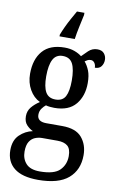

<svg xmlns="http://www.w3.org/2000/svg" viewBox="-107 -822 684 1117"><g transform="rotate(10 235.0 -264.0)"><path d="M200 238Q106 238 59 200.5Q12 163 12 95Q12 37 45 5Q78 -27 122 -36Q102 -45 84.5 -63.5Q67 -82 67 -115Q67 -146 85.5 -168.5Q104 -191 133 -210Q95 -228 71.5 -269Q48 -310 48 -362Q48 -448 91 -497.5Q134 -547 221 -547Q253 -547 279 -537.5Q305 -528 322 -514Q336 -529 358 -549.5Q380 -570 410 -570Q437 -570 450 -554Q463 -538 463 -517Q463 -495 451 -478.5Q439 -462 413 -462Q413 -479 404.5 -490.5Q396 -502 383 -502Q372 -502 364 -498Q356 -494 348 -488Q365 -468 376.5 -439.5Q388 -411 388 -366Q388 -290 347 -240.5Q306 -191 221 -191Q211 -191 195.5 -192.5Q180 -194 171 -197Q159 -188 148 -172.5Q137 -157 137 -136Q137 -95 191 -95H285Q366 -95 401.5 -53Q437 -11 437 51Q437 138 379 188Q321 238 200 238ZM219 -240Q261 -240 277.5 -271Q294 -302 294 -365Q294 -431 277 -464Q260 -497 218 -497Q178 -497 160.5 -463Q143 -429 143 -364Q143 -302 160.5 -271Q178 -240 219 -240ZM202 188Q287 188 320 154.5Q353 121 353 71Q353 28 332.5 11Q312 -6 273 -6H182Q161 -6 141 2Q121 10 108 30.5Q95 51 95 89Q95 132 120.5 160Q146 188 202 188ZM179 -616Q187 -637 199.5 -664Q212 -691 227 -718Q242 -745 254 -766H298V-753Q291 -720 282.5 -681Q274 -642 269 -606H179Z"/></g></svg>

Font: Noto Serif Lao Condensed Medium
Style: Regular
Weight: 500
Width: 3
Designer: Monotype Design Team
Foundry: Monotype Imaging Inc.
Version: Version 2.003; ttfautohint (v1.8.4.7-5d5b)